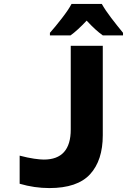

<svg xmlns="http://www.w3.org/2000/svg" viewBox="-20 -947 646 977"><path d="M339 -767Q374 -792 421 -842Q466 -793 503 -767H606V-780Q574 -819 545 -857Q516 -895 498 -927H344Q329 -898 294.5 -853.5Q260 -809 234 -780V-767ZM503 -259V-714H340V-288Q340 -135 203 -135Q185 -135 153.5 -139.5Q122 -144 80 -155V-12Q155 10 231 10Q374 10 438.5 -60.5Q503 -131 503 -259Z"/></svg>

Font: Noto Sans Mono UI ExtraBold
Style: Regular
Weight: 800
Designer: Monotype Design team
Foundry: Monotype Imaging Inc.
Version: 1.000